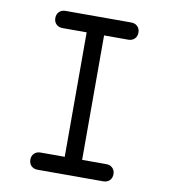

<svg xmlns="http://www.w3.org/2000/svg" viewBox="-82 -800 764 869"><g transform="rotate(10 300.0 -365.0)"><path d="M340 -79H451Q469 -79 480 -68Q491 -57 491 -40Q491 -22 480 -11Q469 0 451 0H149Q131 0 120 -11Q109 -22 109 -40Q109 -57 120 -68Q131 -79 149 -79H260V-651H149Q131 -651 120 -662Q109 -673 109 -690Q109 -708 120 -719Q131 -730 149 -730H451Q469 -730 480 -719Q491 -708 491 -690Q491 -673 480 -662Q469 -651 451 -651H340Z"/></g></svg>

Font: Maple Mono Normal NL Light
Style: Regular
Weight: 300
Monospace: yes
Designer: subframe7536
Version: Version 7.000